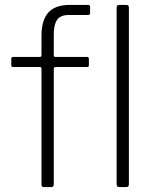

<svg xmlns="http://www.w3.org/2000/svg" viewBox="-20 -762 633 782"><path d="M336 -530Q338 -530 340 -528Q342 -526 342 -523V-496Q342 -489 335 -489H206Q199 -489 199 -481V-12Q199 0 189 0H158Q149 0 149 -11V-482Q149 -489 143 -489H33Q26 -489 26 -496V-523Q26 -526 27.5 -528Q29 -530 33 -530H142Q149 -530 149 -538V-617Q149 -679 176.5 -710.5Q204 -742 265 -742H339Q347 -742 347 -734V-709Q347 -705 345 -703Q343 -701 338 -701H261Q225 -701 212 -680.5Q199 -660 199 -623V-537Q199 -530 206 -530H336ZM505 -13Q505 -6 502.5 -3Q500 0 492 0H467Q455 0 455 -11V-731Q455 -742 465 -742H495Q505 -742 505 -731Z"/></svg>

Font: Libre Franklin ExtraLight
Style: Regular
Weight: 250
Designer: Pablo Impallari, Rodrigo Fuenzalida, Nhung Nguyen
Foundry: Impallari Type
Version: Version 3.000